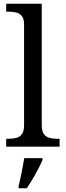

<svg xmlns="http://www.w3.org/2000/svg" viewBox="-20 -780 350 1021"><path d="M13 0V-42H26Q49 -42 67.5 -47Q86 -52 97 -67.5Q108 -83 108 -114V-650Q108 -680 96.5 -694.5Q85 -709 66.5 -713.5Q48 -718 26 -718H13V-760H202V-114Q202 -83 213 -67.5Q224 -52 243 -47Q262 -42 284 -42H297V0ZM79 208Q85 186 90 161Q95 136 100 110.5Q105 85 109 61H206V71Q197 92 183 119Q169 146 153 173Q137 200 123 221H79Z"/></svg>

Font: Noto Serif Tibetan
Style: Regular
Weight: 400
Designer: Monotype Design Team
Foundry: Monotype Imaging Inc.
Version: Version 2.103